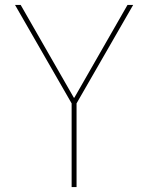

<svg xmlns="http://www.w3.org/2000/svg" viewBox="-20 -540 602 780"><path d="M280 -143H282L498 -520H521L291 -120V220H271V-120L41 -520H64Z"/></svg>

Font: Mplus 1p Thin
Style: Regular
Weight: 250
Version: Version 1.061